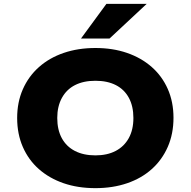

<svg xmlns="http://www.w3.org/2000/svg" viewBox="-20 -965 989 996"><path d="M475 11Q384 11 310 -14.5Q236 -40 182 -87.5Q128 -135 98.5 -202.5Q69 -270 69 -353Q69 -435 98.5 -502Q128 -569 182 -617Q236 -665 310.5 -690.5Q385 -716 475 -716Q565 -716 639 -690.5Q713 -665 767 -617.5Q821 -570 850.5 -503Q880 -436 880 -354Q880 -271 850.5 -203.5Q821 -136 767.5 -88Q714 -40 639.5 -14.5Q565 11 475 11ZM475 -159Q536 -159 580 -182Q624 -205 648 -248.5Q672 -292 672 -353Q672 -414 648.5 -457.5Q625 -501 581 -523.5Q537 -546 475 -546Q413 -546 369 -523.5Q325 -501 301 -457Q277 -413 277 -353Q277 -292 300.5 -248.5Q324 -205 368.5 -182Q413 -159 475 -159ZM400 -765 532 -945H741L548 -765Z"/></svg>

Font: Nunito Sans 7pt SemiExpanded Black
Style: Regular
Weight: 900
Width: 6
Designer: Vernon Adams
Foundry: Vernon Adams
Version: Version 3.101;gftools[0.9.27]